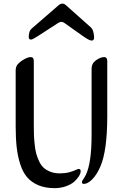

<svg xmlns="http://www.w3.org/2000/svg" viewBox="-20 -1004 666 1040"><path d="M561 -673.8V-374Q561 -186.5 522.9 -100.1Q503.9 -57.1 479.5 -32.5Q455.1 -7.8 434.1 -7.8Q423.8 -7.8 423.8 -18.1Q423.8 -22 426.8 -26.6Q429.7 -31.2 435.3 -39.6Q440.9 -47.9 444.8 -56.2Q476.1 -121.1 476.1 -272V-631.8Q476.1 -661.1 500.7 -678Q525.4 -694.8 543.9 -694.8Q561 -694.8 561 -673.8ZM163.1 -673.8V-328.1Q163.1 -296.4 163.8 -274.2Q164.6 -252 167.7 -222.2Q170.9 -192.4 176.3 -172.1Q181.6 -151.9 192.1 -129.9Q202.6 -107.9 217 -95Q231.4 -82 253.4 -73.5Q275.4 -64.9 303.2 -64.9Q332.5 -64.9 355 -71Q377.4 -77.1 389.4 -83Q401.4 -88.9 405.8 -88.9Q417 -88.9 417 -77.1Q417 -64.9 407.7 -49.8Q398.4 -34.7 381.8 -19.8Q365.2 -4.9 336.9 5.1Q308.6 15.1 275.9 15.1Q225.1 15.1 187.7 -0.7Q150.4 -16.6 127 -43.9Q103.5 -71.3 89.6 -114.7Q75.7 -158.2 70.3 -206.8Q64.9 -255.4 64.9 -319.8V-622.1Q64.9 -642.6 75.2 -654.8Q87.9 -669.9 109.9 -682.4Q131.8 -694.8 146 -694.8Q163.1 -694.8 163.1 -673.8ZM471.7 -856Q481.9 -846.2 485.8 -830.1Q489.7 -814 489.7 -801.3Q489.7 -784.2 476.6 -784.2Q471.2 -784.2 461.7 -788.6Q452.1 -793 435.5 -804.2L330.6 -878.4Q325.7 -881.8 321.5 -883.8Q317.4 -885.7 312.5 -885.7Q304.7 -885.7 293.9 -878.9L183.1 -807.1Q168 -797.9 160.2 -793.7Q152.3 -789.6 147.5 -789.6Q135.7 -789.6 135.7 -804.2Q135.7 -815.4 138.9 -828.1Q142.1 -840.8 151.4 -849.1L294.4 -973.1Q302.7 -980.5 308.1 -982.4Q313.5 -984.4 318.8 -984.4Q323.7 -984.4 328.6 -981.9Q333.5 -979.5 340.3 -973.1Z"/></svg>

Font: SirinStencil
Style: Regular
Weight: 400
Designer: Olga Karpushina (okarpush@gmail.com)
Foundry: Cyreal (www.cyreal.org)
Version: Version 1.002